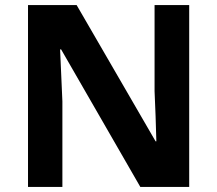

<svg xmlns="http://www.w3.org/2000/svg" viewBox="-20 -734 853 754"><path d="M723 0H531L220 -540H216Q218 -489 220.5 -438Q223 -387 225 -336V0H90V-714H281L591 -179H594Q593 -229 591 -278Q589 -327 587 -376V-714H723Z"/></svg>

Font: Noto Sans Devanagari UI
Style: Bold
Weight: 700
Designer: Jelle Bosma - Monotype Design Team
Foundry: Monotype Imaging Inc.
Version: Version 2.004; ttfautohint (v1.8.4.7-5d5b)